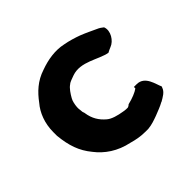

<svg xmlns="http://www.w3.org/2000/svg" viewBox="-119 -611 747 747"><g transform="rotate(-45 254.5 -237.0)"><path d="M38 -235C44 -176 58 -134 91 -94C120 -56 163 -26 221 -14C242 -8 265 -3 293 -3H308C330 -5 348 -12 365 -18C385 -26 402 -32 418 -41H419C436 -51 454 -60 460 -78L462 -83C452 -103 445 -158 399 -158H384V-150C372 -141 348 -131 322 -125C318 -121 312 -118 311 -118H302C298 -118 291 -119 286 -120C261 -124 235 -131 221 -143C197 -163 182 -187 177 -221V-222L174 -231C174 -237 172 -247 172 -250V-259C173 -272 176 -288 182 -298C191 -314 203 -332 215 -340H216V-341C223 -347 237 -351 250 -356C307 -376 362 -330 408 -322C415 -326 422 -329 429 -332C454 -341 477 -376 466 -404C458 -410 454 -414 440 -420C424 -427 403 -438 377 -448C358 -455 332 -463 309 -467C268 -476 224 -469 183 -454C136 -439 105 -409 80 -375C55 -346 38 -304 38 -255Z"/></g></svg>

Font: Hussar Pisanka
Style: Bd
Weight: 700
Designer: Robert Jablonski
Foundry: Cannot Into Space Fonts
Version: Version 1.070